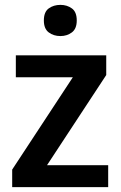

<svg xmlns="http://www.w3.org/2000/svg" viewBox="-20 -768 495 788"><path d="M424 0H30V-72L279 -451H45V-541H416V-460L173 -90H424ZM228 -748Q200 -748 180 -733.5Q160 -719 160 -684Q160 -650 180 -635Q200 -620 228 -620Q255 -620 275 -635Q295 -650 295 -684Q295 -719 275 -733.5Q255 -748 228 -748Z"/></svg>

Font: Noto Sans Display Medium
Style: Regular
Weight: 500
Designer: Monotype Design Team
Foundry: Monotype Imaging Inc.
Version: Version 1.900